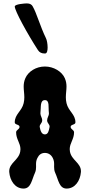

<svg xmlns="http://www.w3.org/2000/svg" viewBox="-20 -1100 526 1120"><path d="M248.1 -877.1C214.1 -947.1 194.1 -1022.1 171.1 -1062.1C166.1 -1072.1 156.1 -1080.1 137.1 -1080.1C125.1 -1080.1 66.1 -1076.1 66.1 -1062.1C66.1 -1037.1 140.1 -902.1 201.1 -808.1C210.3 -793.4 223.8 -788 239.9 -788C241.3 -788 242.7 -788 244.1 -788.1C254.1 -788.6 257.8 -804.5 257.8 -823.1C257.8 -843.5 253.4 -867.2 248.1 -877.1ZM242 -316C222 -316 216 -338 212 -358C211.7 -359.4 211.6 -360.7 211.6 -361.9C211.6 -375.1 225.1 -381.4 226 -396C226 -396.7 226.1 -397.3 226.1 -397.9C226.1 -413.9 215.6 -423.6 215.6 -438.7C215.6 -440.4 215.7 -442.2 216 -444C220 -473 212 -516 242 -516C271 -516 261 -473 265 -444C265.3 -442.2 265.4 -440.4 265.4 -438.7C265.4 -423.6 254.9 -413.9 254.9 -397.9C254.9 -397.3 255 -396.7 255 -396C255.9 -381.4 269.4 -375.1 269.4 -361.9C269.4 -360.7 269.3 -359.4 269 -358C265 -338 261 -316 242 -316ZM242 -208C262 -208 279 -197 288 -178C294.8 -164.8 295.8 -152.9 295.8 -141.2C295.8 -136.2 295.6 -131.2 295.6 -126.1C295.6 -115.3 296.5 -104.2 302 -92C320.8 -51.4 324.9 0 368.7 0C369.1 0 369.6 0 370 0C419 -1 448 -47 452 -96C452.1 -97.7 452.2 -99.4 452.2 -101.1C452.2 -150 396.7 -165.7 388 -216C387.1 -220.9 386.7 -225.5 386.7 -229.9C386.7 -265.4 412 -288 412 -328C412 -343 392 -345 392 -360C392 -375 420 -371 420 -386C420 -434 379 -451 368 -498C365.1 -510.2 364.1 -521.7 364.1 -532.7C364.1 -554.4 367.9 -574.3 367.9 -594.9C367.9 -610.5 365.7 -626.5 358 -644C341 -683 293 -712 242 -712C190 -712 145 -683 128 -644C120.3 -626.5 118.1 -610.5 118.1 -594.9C118.1 -574.3 121.9 -554.4 121.9 -532.7C121.9 -521.7 120.9 -510.2 118 -498C107 -451 66 -434 66 -386C66 -371 94 -375 94 -360C94 -345 74 -343 74 -328C74 -288 99.3 -265.4 99.3 -229.9C99.3 -225.5 98.9 -220.9 98 -216C89.3 -165.7 33.8 -150 33.8 -101.1C33.8 -99.4 33.9 -97.7 34 -96C38 -47 67 -1 116 0C116.4 0 116.9 0 117.3 0C161.1 0 165.2 -51.4 184 -92C189.5 -104.2 190.4 -115.3 190.4 -126.1C190.4 -131.2 190.2 -136.2 190.2 -141.2C190.2 -152.9 191.2 -164.8 198 -178C207 -197 221 -208 242 -208Z"/></svg>

Font: Chromatic Etruscan
Style: Regular
Weight: 400
Version: Version 000.910